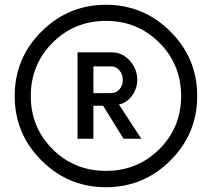

<svg xmlns="http://www.w3.org/2000/svg" viewBox="-20 -780 893 810"><path d="M155 -647Q268.1 -759.8 427 -759.8Q585.9 -759.8 699 -647Q812 -534.2 812 -375Q812 -215.8 699 -103Q585.9 9.8 427 9.8Q268.1 9.8 155 -103Q42 -215.8 42 -375Q42 -534.2 155 -647ZM201.9 -150.6Q293.9 -59.1 427 -59.1Q560.1 -59.1 652.1 -150.6Q744.1 -242.2 744.1 -375Q744.1 -507.8 652.1 -599.9Q560.1 -691.9 427 -691.9Q293.9 -691.9 201.9 -599.9Q109.9 -507.8 109.9 -375Q109.9 -242.2 201.9 -150.6ZM576.2 -194.8H501L415 -334H374V-194.8H307.1V-559.1H452.1Q496.1 -559.1 527.6 -523.9Q559.1 -488.8 559.1 -442.9Q559.1 -406.7 537.1 -376.5Q515.1 -346.2 481.9 -338.9ZM449.2 -387.2Q470.2 -387.2 484.1 -403.1Q498 -418.9 498 -442.9Q498 -466.8 483.6 -483.4Q469.2 -500 449.2 -500H374V-387.2Z"/></svg>

Font: Oakes Grotesk
Style: SemiBold
Weight: 600
Designer: Samuel Oakes
Foundry: Samuel Oakes
Version: Version 1.0 | wf-rip DC20170320